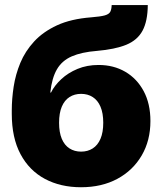

<svg xmlns="http://www.w3.org/2000/svg" viewBox="-20 -748 658 779"><path d="M308.6 11.7Q225.6 11.7 162.1 -22.2Q98.6 -56.2 63.2 -122.6Q27.8 -189 27.8 -286.1V-300.8Q27.8 -346.7 35.4 -396.2Q43 -445.8 62.5 -492.9Q82 -540 118.4 -579.6Q154.8 -619.1 211.4 -645.3Q268.1 -671.4 350.1 -677.7Q387.7 -680.7 405 -685.5Q422.4 -690.4 427.5 -700.4Q432.6 -710.4 433.1 -727.5H579.6Q579.1 -662.1 558.3 -623.5Q537.6 -585 492.4 -566.4Q447.3 -547.9 373 -541.5Q311 -536.6 271.2 -519.3Q231.4 -502 210.9 -466.6Q190.4 -431.2 184.1 -372.6H187Q201.2 -401.4 228.8 -427Q256.3 -452.6 294.7 -468.5Q333 -484.4 379.9 -484.4Q440.9 -484.4 488.3 -456.8Q535.6 -429.2 563 -378.2Q590.3 -327.1 590.3 -256.8Q590.3 -177.7 554.9 -117.2Q519.5 -56.6 456.3 -22.5Q393.1 11.7 308.6 11.7ZM309.1 -132.8Q335.9 -132.8 356.2 -145.8Q376.5 -158.7 387.7 -184.8Q398.9 -210.9 398.9 -250Q398.9 -289.1 387.7 -315.2Q376.5 -341.3 356.2 -354.2Q335.9 -367.2 309.1 -367.2Q282.2 -367.2 262 -354.2Q241.7 -341.3 230.7 -315.2Q219.7 -289.1 219.7 -250Q219.7 -210.9 230.7 -184.8Q241.7 -158.7 262 -145.8Q282.2 -132.8 309.1 -132.8Z"/></svg>

Font: Inter 20pt Black
Style: Regular
Weight: 900
Version: Version 4.001;git-66647c0bb